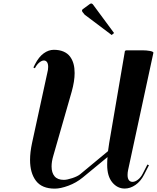

<svg xmlns="http://www.w3.org/2000/svg" viewBox="-20 -1094 917 1123"><path d="M504.4 -1069.8Q510.3 -1073.7 513.2 -1073.7Q518.1 -1073.7 522.9 -1068.8L647 -900.9L633.3 -889.2L475.1 -1008.3L463.4 -1022.9Q459.5 -1028.8 459.5 -1030.8Q459.5 -1037.1 464.4 -1040.5ZM175.3 -699.2 185.1 -718.8Q207 -761.2 235.6 -782Q264.2 -802.7 294.9 -802.7Q327.6 -802.7 351.8 -792.2Q376 -781.7 389.9 -762.7Q403.8 -743.7 410.2 -720Q416.5 -696.3 416.5 -667Q416.5 -619.1 399.4 -558.1L292 -183.6Q281.7 -149.4 281.7 -120.1Q281.7 -83.5 299.3 -62.7Q316.9 -42 353.5 -42Q372.1 -42 402.8 -52.2Q433.6 -62.5 448.7 -74.7L611.8 -210Q614.3 -232.9 618.7 -257.8L710.4 -794.4Q710.4 -796.4 712.9 -797.6Q715.3 -798.8 717.8 -799.3L720.2 -799.8H811Q837.9 -799.8 857.7 -795.9Q877.4 -792 877.4 -785.2Q877.4 -784.7 877 -784.2L729.5 -100.6Q726.1 -85 726.1 -70.8Q726.1 -50.3 733.9 -40.3Q741.7 -30.3 754.9 -30.3Q770 -30.3 786.6 -43Q803.2 -55.7 814 -76.7L842.3 -131.8L851.1 -127.4L822.8 -72.3Q802.7 -33.2 772.2 -12.2Q741.7 8.8 709.5 8.8Q666.5 8.8 636.7 -27.3Q606.9 -63.5 606.9 -129.4Q606.9 -155.3 608.9 -175.3L464.4 -56.2Q426.3 -24.9 380.1 -7.8Q334 9.3 300.3 9.3Q225.1 9.3 190.4 -36.4Q155.8 -82 155.8 -158.7Q155.8 -203.1 167.5 -257.8L256.3 -666Q261.7 -685.5 261.7 -702.6Q261.7 -721.2 254.9 -730.7Q248 -740.2 236.8 -740.2Q224.1 -740.2 209.5 -728Q194.8 -715.8 184.1 -694.8Z"/></svg>

Font: QumpellkaNo12
Style: Regular
Weight: 500
Designer: gluk (gluksza@wp.pl)
Foundry: gluk (gluksza@wp.pl)
Version: Version 00.480